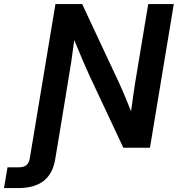

<svg xmlns="http://www.w3.org/2000/svg" viewBox="-142 -748 899 972"><path d="M-121.6 204.1 -104 99.1H-48.8Q-21.5 99.1 -8.3 88.1Q4.9 77.1 8.8 53.2L26.4 -51.8L138.7 -727.5H273.9L463.9 -321.8Q473.6 -300.8 489.7 -262.5Q505.9 -224.1 521.5 -184.6Q526.9 -226.1 533 -267.6Q539.1 -309.1 542.5 -331.1L608.4 -727.5H737.8L617.2 0H482.4L311 -365.2Q299.3 -390.1 278.8 -437.7Q258.3 -485.4 233.9 -545.4Q226.1 -483.4 219 -436.8Q211.9 -390.1 207.5 -365.7L157.2 -59.6L137.2 59.6Q113.3 204.1 -48.8 204.1Z"/></svg>

Font: Inter Display SemiBold
Style: Italic
Weight: 600
Italic angle: -9.39999°
Designer: Rasmus Andersson
Foundry: rsms
Version: Version 4.000;git-a52131595